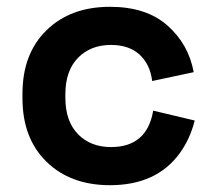

<svg xmlns="http://www.w3.org/2000/svg" viewBox="-20 -530 626 564"><path d="M303 14Q187 14 116.5 -55Q46 -124 46 -241V-255Q46 -372 116.5 -441Q187 -510 303 -510Q410 -510 472 -455Q534 -400 549 -318L427 -292Q421 -341 390 -369.5Q359 -398 306 -398Q246 -398 209 -360Q172 -322 172 -253V-243Q172 -174 209 -136Q246 -98 306 -98Q412 -98 430 -205L552 -176Q538 -121 508 -80Q440 14 303 14Z"/></svg>

Font: Rootstock Sans Headline
Style: Bold
Weight: 700
Designer: Florian Karsten
Foundry: Florian Karsten
Version: Version 2.000;FEAKit 1.0